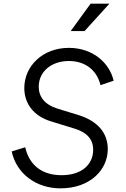

<svg xmlns="http://www.w3.org/2000/svg" viewBox="-20 -1019 687 1051"><path d="M311 12C474 12 570 -90 570 -203C570 -290 516 -356 410 -389L296 -424C224 -446 192 -490 192 -544C192 -627 261 -685 357 -685C446 -685 510 -636 530 -553L602 -577C580 -674 489 -757 357 -757C213 -757 113 -657 113 -537C113 -452 164 -384 258 -355L388 -315C454 -295 490 -258 490 -199C490 -120 429 -60 317 -60C213 -60 141 -112 118 -213L44 -190C70 -69 177 12 311 12ZM367 -849H443L579 -999H476Z"/></svg>

Font: Mluvka
Style: Italic
Weight: 400
Italic angle: -8°
Designer: Modified by Jiří Krblich, Original typeface by Gumpita Rahayu
Foundry: Gumpita Rahayu & Jiří Krblich
Version: Version 2.000;Glyphs 3.1.1 (3134)